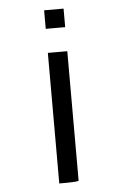

<svg xmlns="http://www.w3.org/2000/svg" viewBox="-53 -632 519 807"><g transform="rotate(-5 207.0 -229.0)"><path d="M246.1 -414.1V128.9V132.8Q234.4 136.7 195.3 136.7H164.1V-414.1ZM246.1 -593.8V-515.6H164.1V-593.8Z"/></g></svg>

Font: 和音 by 宁静之雨，公众号njzyshare
Style: Regular
Weight: 400
Designer: Steve Matteson
Foundry: Ascender Corporation
Version: Version 6.00;June 8, 2018;FontCreator 11.0.0.2388 32-bit